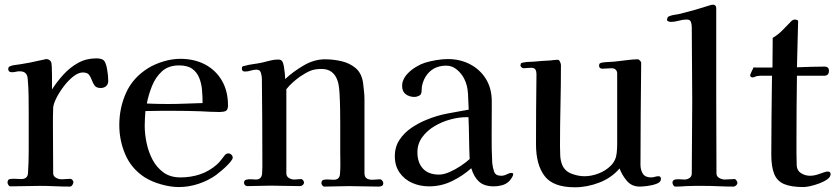

<svg xmlns="http://www.w3.org/2000/svg" viewBox="-20 -792 3551 816"><path d="M440 -448Q440 -434 431 -426Q422 -418 408 -418Q390 -418 382.5 -428Q375 -438 370.5 -451Q366 -464 358.5 -474Q351 -484 332 -484Q313 -484 291.5 -467Q270 -450 251 -425Q232 -400 219.5 -375Q207 -350 206 -334Q205 -313 205 -291.5Q205 -270 205 -249Q205 -201 205.5 -152.5Q206 -104 206 -56Q206 -43 218 -36.5Q230 -30 241 -30Q251 -30 260 -31Q269 -32 279 -32Q284 -32 288 -27Q292 -22 292 -18Q292 -12 287.5 -5.5Q283 1 277 1Q245 1 213 -0.5Q181 -2 149 -2Q118 -2 87 -1Q56 0 24 0Q19 0 15.5 -6Q12 -12 12 -16Q12 -29 22 -31Q33 -33 46 -32Q59 -31 70 -31Q98 -31 99 -57Q102 -103 102 -149Q102 -195 102 -241V-315Q102 -350 101.5 -385Q101 -420 98 -455Q97 -472 89 -480.5Q81 -489 63 -489Q55 -489 47 -487Q39 -485 31 -485Q15 -485 15 -499Q15 -508 24 -511Q34 -515 45.5 -516Q57 -517 67 -519Q107 -525 144 -534Q147 -534 161 -537.5Q175 -541 176 -541Q190 -541 197 -529Q199 -526 200 -510Q201 -494 201 -473.5Q201 -453 201 -435.5Q201 -418 201 -412Q223 -446 250.5 -476Q278 -506 312.5 -525Q347 -544 390 -544Q418 -544 425.5 -529.5Q433 -515 436 -492Q438 -482 439 -470.5Q440 -459 440 -448Z M841 -354Q841 -382 838.5 -410Q836 -438 826.5 -461.5Q817 -485 797 -499.5Q777 -514 741 -514Q696 -514 668.5 -489Q641 -464 626 -426.5Q611 -389 604 -352Q626 -351 648.5 -350.5Q671 -350 693 -350Q730 -350 767 -351.5Q804 -353 841 -354ZM969 -122Q969 -119 967 -115Q962 -106 949 -92.5Q936 -79 921.5 -67Q907 -55 898 -48Q864 -24 823 -10.5Q782 3 740 3Q705 3 664.5 -8.5Q624 -20 594 -39Q538 -76 512.5 -135.5Q487 -195 487 -260Q487 -334 516 -398Q545 -462 609 -502Q638 -520 675 -531Q712 -542 746 -542Q806 -542 851.5 -518Q897 -494 923 -449.5Q949 -405 949 -344Q949 -325 939.5 -320.5Q930 -316 913 -316Q893 -316 873 -317Q853 -318 833 -319Q806 -320 779.5 -320.5Q753 -321 727 -321Q695 -321 662.5 -321Q630 -321 598 -320Q597 -304 596 -289Q595 -274 595 -258Q595 -223 603 -184.5Q611 -146 628.5 -113Q646 -80 675 -59Q704 -38 747 -38Q791 -38 830 -51Q869 -64 902 -93Q912 -102 919.5 -112Q927 -122 935 -132Q941 -140 951 -140Q958 -140 963.5 -134.5Q969 -129 969 -122Z M1609 -14Q1609 -5 1603 -2Q1597 1 1589 1Q1558 1 1526 0Q1494 -1 1462 -1Q1437 -1 1410.5 0Q1384 1 1358 1Q1354 1 1350 -4Q1346 -9 1346 -13Q1346 -26 1356 -28Q1367 -30 1377.5 -29Q1388 -28 1398 -28Q1424 -28 1425 -54Q1427 -77 1426.5 -100Q1426 -123 1426 -145V-269Q1426 -290 1425.5 -325.5Q1425 -361 1423 -395.5Q1421 -430 1415 -448Q1398 -499 1347 -499Q1317 -499 1297.5 -490.5Q1278 -482 1253 -465Q1238 -454 1223.5 -441Q1209 -428 1197 -413Q1197 -323 1197 -233.5Q1197 -144 1197 -55Q1197 -42 1208 -35.5Q1219 -29 1230 -29Q1238 -29 1245.5 -30Q1253 -31 1260 -31Q1264 -31 1268 -26Q1272 -21 1272 -17Q1272 -10 1266.5 -5.5Q1261 -1 1255 -1Q1224 -1 1193 -2Q1162 -3 1131 -3Q1106 -3 1081 -2Q1056 -1 1031 -1Q1025 -1 1021 -5.5Q1017 -10 1017 -15Q1017 -26 1027 -28.5Q1037 -31 1049 -30Q1061 -29 1068 -29Q1092 -29 1094 -55Q1095 -69 1095 -83Q1095 -97 1095 -110Q1095 -196 1094.5 -283Q1094 -370 1093 -457Q1093 -468 1089 -482Q1085 -496 1071 -496Q1058 -496 1046 -492Q1034 -488 1021 -488Q1008 -488 1008 -500Q1008 -507 1010 -509Q1012 -511 1019 -512Q1037 -517 1056 -519.5Q1075 -522 1094 -526Q1111 -530 1128 -534.5Q1145 -539 1162 -539Q1174 -539 1179 -532Q1184 -525 1186.5 -510Q1189 -495 1190.5 -480Q1192 -465 1192 -456Q1225 -487 1270 -513.5Q1315 -540 1361 -540Q1396 -540 1431 -532Q1466 -524 1491.5 -502.5Q1517 -481 1523 -440Q1525 -423 1527 -404.5Q1529 -386 1529 -369Q1529 -291 1529 -213Q1529 -135 1529 -57Q1529 -40 1538 -34Q1547 -28 1563 -28Q1571 -28 1578.5 -29Q1586 -30 1594 -30Q1600 -30 1604.5 -24.5Q1609 -19 1609 -14Z M1976 -116Q1974 -160 1973.5 -205Q1973 -250 1971 -294H1962Q1931 -294 1895 -284.5Q1859 -275 1827 -256Q1795 -237 1774.5 -209Q1754 -181 1754 -145Q1754 -101 1777.5 -75.5Q1801 -50 1846 -50Q1866 -50 1891 -61Q1916 -72 1939 -87.5Q1962 -103 1976 -116ZM2161 -52Q2161 -45 2154.5 -35.5Q2148 -26 2143 -21Q2130 -9 2113 -4.5Q2096 0 2079 0Q2038 0 2016 -20Q1994 -40 1983 -77Q1946 -44 1900.5 -22Q1855 0 1804 0Q1765 0 1732 -14.5Q1699 -29 1678.5 -58Q1658 -87 1658 -128Q1658 -168 1678 -198Q1698 -228 1729 -249Q1760 -270 1793 -283Q1836 -301 1881.5 -309.5Q1927 -318 1972 -326Q1971 -356 1969 -393Q1967 -430 1953 -457Q1943 -478 1922.5 -495.5Q1902 -513 1877 -513Q1835 -513 1808 -489Q1781 -465 1773 -424Q1772 -417 1772 -409Q1772 -401 1770 -395Q1768 -388 1758.5 -384Q1749 -380 1742 -380Q1720 -380 1704.5 -391.5Q1689 -403 1689 -427Q1689 -440 1693 -449Q1699 -466 1714.5 -481.5Q1730 -497 1749.5 -508.5Q1769 -520 1785 -525Q1807 -532 1834 -536.5Q1861 -541 1883 -541Q1936 -541 1978.5 -518.5Q2021 -496 2045.5 -456Q2070 -416 2070 -361V-330Q2070 -272 2069.5 -214.5Q2069 -157 2072 -99Q2074 -80 2080 -62.5Q2086 -45 2110 -45Q2122 -45 2133.5 -51Q2145 -57 2154 -57Q2161 -57 2161 -52Z M2789 -31Q2789 -18 2770.5 -11Q2752 -4 2730.5 -1.5Q2709 1 2699 1Q2665 1 2644.5 -23Q2624 -47 2613 -76Q2579 -36 2527 -16Q2475 4 2423 4Q2331 4 2294.5 -44Q2258 -92 2258 -179Q2258 -253 2258.5 -327.5Q2259 -402 2260 -477Q2260 -489 2255.5 -496.5Q2251 -504 2237 -504Q2229 -504 2221 -503Q2213 -502 2205 -502Q2201 -502 2196.5 -506Q2192 -510 2192 -513Q2192 -522 2196 -524Q2200 -526 2208 -527Q2218 -529 2228 -529Q2238 -529 2248 -530Q2266 -532 2283.5 -533Q2301 -534 2319 -535Q2327 -536 2335 -537Q2343 -538 2351 -538Q2356 -538 2360 -529.5Q2364 -521 2364 -516Q2364 -430 2362 -343.5Q2360 -257 2360 -171Q2360 -152 2361 -131Q2362 -110 2369 -92Q2380 -65 2408.5 -54Q2437 -43 2464 -43Q2493 -43 2523.5 -54.5Q2554 -66 2576 -88Q2598 -110 2601 -142Q2603 -161 2603 -180.5Q2603 -200 2603 -219V-480Q2603 -490 2596.5 -496Q2590 -502 2580 -502Q2570 -502 2560.5 -501Q2551 -500 2541 -500Q2526 -500 2526 -513Q2526 -520 2529.5 -522.5Q2533 -525 2539 -526Q2551 -528 2564 -528.5Q2577 -529 2590 -530Q2612 -532 2641 -536Q2670 -540 2690 -540Q2695 -540 2700.5 -534Q2706 -528 2705 -523Q2704 -416 2703 -308Q2702 -200 2702 -92Q2702 -70 2712 -54Q2722 -38 2747 -38Q2755 -38 2763 -40.5Q2771 -43 2779 -43Q2789 -43 2789 -31Z M3114 -15Q3114 -9 3108.5 -4Q3103 1 3097 1Q3066 1 3034 -0.5Q3002 -2 2970 -2Q2951 -2 2932.5 -2Q2914 -2 2895 -1Q2884 0 2873 0.5Q2862 1 2851 1Q2845 1 2841.5 -5Q2838 -11 2838 -16Q2838 -26 2849 -29Q2858 -31 2868.5 -30Q2879 -29 2889 -29Q2901 -29 2910.5 -35.5Q2920 -42 2920 -55Q2920 -132 2921 -210Q2922 -288 2922 -365Q2922 -443 2921 -521Q2920 -599 2920 -677Q2920 -688 2916.5 -698.5Q2913 -709 2899 -709Q2882 -709 2865 -704Q2848 -699 2830 -699Q2827 -699 2821 -701Q2815 -703 2815 -707Q2815 -720 2824 -723Q2836 -728 2849 -729.5Q2862 -731 2873 -734Q2905 -742 2936.5 -751Q2968 -760 2999 -770Q3002 -771 3004.5 -771.5Q3007 -772 3010 -772Q3024 -772 3024 -757Q3024 -729 3024 -700.5Q3024 -672 3024 -643V-375Q3024 -296 3024.5 -215.5Q3025 -135 3025 -55Q3025 -42 3037 -35.5Q3049 -29 3060 -29Q3071 -29 3081.5 -30Q3092 -31 3102 -31Q3106 -31 3110 -25Q3114 -19 3114 -15Z M3510 -52Q3510 -40 3496 -30Q3482 -20 3462 -12.5Q3442 -5 3423.5 -1Q3405 3 3395 3Q3343 3 3313 -9.5Q3283 -22 3270.5 -52.5Q3258 -83 3258 -135Q3258 -218 3259 -302Q3260 -386 3261 -470H3217Q3213 -470 3209.5 -470Q3206 -470 3201 -469Q3195 -469 3189.5 -466Q3184 -463 3178 -463Q3175 -463 3171.5 -465.5Q3168 -468 3168 -471Q3168 -475 3174.5 -488.5Q3181 -502 3183 -506Q3186 -505 3194 -505H3263L3264 -631Q3288 -645 3307 -665Q3326 -685 3345 -704Q3352 -709 3358 -709Q3362 -709 3367.5 -707Q3373 -705 3372 -700L3367 -506Q3396 -507 3425.5 -508Q3455 -509 3484 -509Q3503 -509 3503 -491Q3503 -470 3482 -470H3367Q3366 -402 3365.5 -334Q3365 -266 3365 -198Q3365 -171 3365 -143.5Q3365 -116 3366 -89Q3367 -67 3384.5 -56Q3402 -45 3423 -45Q3442 -45 3465.5 -54Q3489 -63 3498 -63Q3510 -63 3510 -52Z"/></svg>

Font: Kaisei HarunoUmi Medium
Style: Regular
Weight: 500
Designer: Font-Kai, 金井和夫
Foundry: KAZUO KANAI
Version: Version 5.003